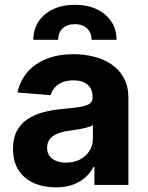

<svg xmlns="http://www.w3.org/2000/svg" viewBox="-20 -782 624 812"><path d="M216.2 10.4Q164.2 10.4 123 -8Q81.8 -26.3 58.4 -62.4Q35 -98.5 35 -152.3Q35 -198 51.5 -228.7Q68 -259.4 96.8 -278.3Q125.6 -297.2 162.4 -307.1Q199.1 -317 239.8 -320.7Q287.3 -325.3 316.3 -329.6Q345.2 -333.9 358.4 -342.9Q371.7 -352 371.7 -369.3V-371.7Q371.7 -394.2 362.2 -410Q352.7 -425.7 334.7 -433.9Q316.7 -442.2 291 -442.2Q263.9 -442.2 244 -434.1Q224.1 -426 211.6 -411.9Q199.1 -397.8 193.9 -379.5L54.1 -390.8Q64.7 -440.6 95.9 -477Q127.1 -513.3 176.7 -533Q226.3 -552.7 291.6 -552.7Q337 -552.7 378.5 -542.1Q420 -531.4 452.6 -509.1Q485.3 -486.7 504.2 -451.7Q523 -416.7 523 -368.2V0H379.3V-76H375.4Q362.1 -50.5 340.2 -31.1Q318.3 -11.7 287.5 -0.7Q256.7 10.4 216.2 10.4ZM259.4 -94.1Q292.8 -94.1 318.3 -107.5Q343.8 -120.9 358.3 -143.7Q372.9 -166.5 372.9 -194.9V-252.7Q366 -248.4 353.6 -244.6Q341.2 -240.8 325.9 -237.8Q310.6 -234.8 295.6 -232.5Q280.5 -230.3 268.2 -228.5Q241.3 -224.7 221.3 -216.1Q201.4 -207.4 190.3 -193.1Q179.3 -178.8 179.3 -157.4Q179.3 -126.3 201.8 -110.2Q224.3 -94.1 259.4 -94.1ZM120.9 -613.7Q120.9 -657.9 143.1 -691.2Q165.3 -724.4 205 -743.1Q244.6 -761.7 296.9 -761.7Q349.3 -761.7 388.9 -743.1Q428.4 -724.4 450.6 -691.2Q472.9 -657.9 472.9 -613.7H367.2Q367.2 -643.9 348.1 -661.9Q329.1 -679.9 296.9 -679.9Q264.1 -679.9 245 -661.9Q226 -643.9 226 -613.7Z"/></svg>

Font: Inter V
Style: 
Weight: 400
Designer: Rasmus Andersson
Foundry: rsms
Version: Version 4.000;git-a3f224843